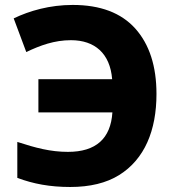

<svg xmlns="http://www.w3.org/2000/svg" viewBox="-20 -744 706 774"><path d="M266.1 -582C361.8 -582 423.8 -528.8 432.1 -424.8H134.8V-291H433.1C426.3 -185.1 366.7 -131.8 253.9 -131.8C183.6 -131.8 123.5 -147.9 49.8 -171.9V-26.9C114.3 -2.9 180.7 9.8 263.2 9.8C342.8 9.8 408.7 -6.3 460 -38.1C563 -102.1 610.8 -218.3 610.8 -365.2C610.8 -477.1 582.5 -564.9 525.4 -628.9C468.3 -692.4 384.3 -724.1 272.9 -724.1C181.2 -724.1 99.1 -700.7 35.2 -669.9L85.9 -534.2C142.1 -561 199.2 -582 266.1 -582Z"/></svg>

Font: Noto Reveo Sans
Style: Regular
Weight: 800
Designer: Monotype Design Team
Foundry: Monotype Imaging Inc.
Version: Version 2.007